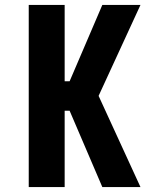

<svg xmlns="http://www.w3.org/2000/svg" viewBox="-20 -755 640 775"><path d="M96 0V-735H241V-427H261L393 -735H547L378 -368L547 0H393L261 -308H241V0Z"/></svg>

Font: Iosevka Custom Heavy Extended
Style: Regular
Weight: 900
Width: 7
Monospace: yes
Designer: Belleve Invis
Foundry: Belleve Invis
Version: Version 11.2.4; ttfautohint (v1.8.4)